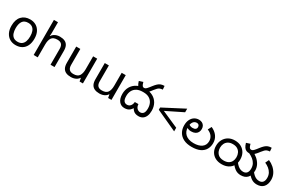

<svg xmlns="http://www.w3.org/2000/svg" viewBox="165 -2174 5422 3599"><g transform="rotate(30 2876.0 -374.0)"><path d="M551 -269Q551 -180 520.5 -117.5Q490 -55 434 -22.5Q378 10 301 10Q230 10 174.5 -22.5Q119 -55 87 -117.5Q55 -180 55 -269Q55 -402 122 -474Q189 -546 304 -546Q377 -546 432.5 -513.5Q488 -481 519.5 -419.5Q551 -358 551 -269ZM146 -269Q146 -206 162.5 -159.5Q179 -113 214 -88Q249 -63 303 -63Q357 -63 392 -88Q427 -113 443.5 -159.5Q460 -206 460 -269Q460 -333 443 -378Q426 -423 391.5 -447.5Q357 -472 302 -472Q220 -472 183 -418Q146 -364 146 -269Z M778 -537Q778 -518 776.5 -498Q775 -478 773 -462H779Q796 -490 822 -508Q848 -526 880 -535.5Q912 -545 946 -545Q1011 -545 1054.5 -524.5Q1098 -504 1120 -461Q1142 -418 1142 -349V0H1055V-343Q1055 -408 1026 -440Q997 -472 935 -472Q845 -472 811.5 -421.5Q778 -371 778 -277V0H690V-760H778Z M1756 -536V0H1684L1671 -71H1667Q1650 -43 1623 -25Q1596 -7 1564 1.5Q1532 10 1497 10Q1433 10 1389.5 -10.5Q1346 -31 1324 -74Q1302 -117 1302 -185V-536H1391V-191Q1391 -127 1420 -95Q1449 -63 1510 -63Q1599 -63 1633.5 -113Q1668 -163 1668 -257V-536Z M2374 -536V0H2302L2289 -71H2285Q2268 -43 2241 -25Q2214 -7 2182 1.5Q2150 10 2115 10Q2051 10 2007.5 -10.5Q1964 -31 1942 -74Q1920 -117 1920 -185V-536H2009V-191Q2009 -127 2038 -95Q2067 -63 2128 -63Q2217 -63 2251.5 -113Q2286 -163 2286 -257V-536Z M2782 -425Q2753 -425 2726.5 -436Q2700 -447 2678 -477.5Q2656 -508 2640 -564L2723 -591Q2738 -536 2752 -518Q2766 -500 2788 -500Q2808 -500 2825.5 -512.5Q2843 -525 2875 -565L2906 -605Q2940 -649 2968.5 -675Q2997 -701 3029 -713Q3061 -725 3105 -725L3111 -648Q3076 -646 3052.5 -637Q3029 -628 3009.5 -608.5Q2990 -589 2964 -556L2941 -526Q2913 -490 2888 -468Q2863 -446 2837.5 -435.5Q2812 -425 2782 -425ZM2963 12Q2926 12 2897 2Q2868 -8 2845.5 -30.5Q2823 -53 2802 -90L2821 -92Q2800 -49 2774 -26.5Q2748 -4 2719 4Q2690 12 2657 12Q2584 12 2539 -44Q2494 -100 2494 -200Q2494 -289 2533 -356.5Q2572 -424 2644 -462Q2716 -500 2816 -500Q2916 -500 2986 -461.5Q3056 -423 3093 -355.5Q3130 -288 3130 -200Q3130 -132 3109.5 -84.5Q3089 -37 3051.5 -12.5Q3014 12 2963 12ZM2955 -67Q2997 -67 3022 -98Q3047 -129 3047 -202Q3047 -267 3022.5 -317Q2998 -367 2948.5 -396Q2899 -425 2823 -425H2808Q2733 -425 2681.5 -397.5Q2630 -370 2603.5 -320.5Q2577 -271 2577 -205Q2577 -130 2601.5 -98.5Q2626 -67 2669 -67Q2714 -67 2741.5 -99.5Q2769 -132 2773 -185H2851Q2855 -124 2886.5 -95.5Q2918 -67 2955 -67Z M3235 -284V-333L3686 -568V-490L3327 -313L3686 -155V-77Z M4113 12Q4008 12 3936.5 -24Q3865 -60 3828.5 -123.5Q3792 -187 3792 -269Q3792 -343 3817.5 -394.5Q3843 -446 3886 -473Q3929 -500 3982 -500Q4022 -500 4051.5 -484.5Q4081 -469 4097.5 -440.5Q4114 -412 4114 -373Q4114 -333 4097 -301.5Q4080 -270 4045.5 -252.5Q4011 -235 3958 -235Q3925 -235 3897 -246Q3869 -257 3848.5 -273Q3828 -289 3815 -304L3838 -366Q3846 -355 3860.5 -340.5Q3875 -326 3898 -315.5Q3921 -305 3953 -305Q3994 -305 4014.5 -322Q4035 -339 4035 -369Q4035 -398 4019 -413.5Q4003 -429 3977 -429Q3929 -429 3900 -390Q3871 -351 3871 -284V-266Q3871 -226 3885.5 -190.5Q3900 -155 3929 -127Q3958 -99 4003.5 -83Q4049 -67 4110 -67Q4220 -67 4284 -113Q4348 -159 4348 -245Q4348 -303 4315.5 -349Q4283 -395 4214 -423L4254 -500Q4337 -464 4384 -400Q4431 -336 4431 -250Q4431 -176 4398 -116.5Q4365 -57 4294.5 -22.5Q4224 12 4113 12Z M4501 -236Q4501 -314 4534 -373.5Q4567 -433 4625.5 -466.5Q4684 -500 4762 -500Q4841 -500 4899.5 -467.5Q4958 -435 4991 -376Q5024 -317 5024 -237Q5024 -163 4992 -106.5Q4960 -50 4901 -19Q4842 12 4762 12Q4683 12 4624.5 -19Q4566 -50 4533.5 -105.5Q4501 -161 4501 -236ZM4584 -245Q4584 -167 4629 -117Q4674 -67 4762 -67Q4822 -67 4861.5 -89Q4901 -111 4921 -150.5Q4941 -190 4941 -240Q4941 -290 4921.5 -331Q4902 -372 4862.5 -396.5Q4823 -421 4762 -421Q4701 -421 4661.5 -396.5Q4622 -372 4603 -332Q4584 -292 4584 -245ZM5175 12Q5108 12 5057.5 -22Q5007 -56 4968 -111L5008 -176Q5036 -139 5063.5 -115Q5091 -91 5120.5 -79Q5150 -67 5182 -67Q5233 -67 5260 -99.5Q5287 -132 5287 -193Q5287 -251 5263.5 -295Q5240 -339 5199.5 -371Q5159 -403 5108 -426L5145 -492Q5207 -466 5258 -422.5Q5309 -379 5339.5 -322.5Q5370 -266 5370 -199Q5370 -100 5320 -44Q5270 12 5175 12ZM5522 12Q5455 12 5404.5 -22Q5354 -56 5315 -111L5355 -176Q5383 -139 5410.5 -115Q5438 -91 5467.5 -79Q5497 -67 5529 -67Q5580 -67 5607 -99.5Q5634 -132 5634 -193Q5634 -251 5610.5 -294.5Q5587 -338 5547.5 -369.5Q5508 -401 5458 -423L5495 -500Q5557 -474 5607 -430Q5657 -386 5687 -328Q5717 -270 5717 -199Q5717 -100 5667 -44Q5617 12 5522 12ZM5101 -425Q5072 -425 5045.5 -436Q5019 -447 4997 -477.5Q4975 -508 4959 -564L5042 -591Q5057 -536 5071 -518Q5085 -500 5107 -500Q5127 -500 5144.5 -512.5Q5162 -525 5194 -565L5225 -605Q5259 -649 5287.5 -675Q5316 -701 5348 -713Q5380 -725 5424 -725L5430 -648Q5395 -646 5371.5 -637Q5348 -628 5328.5 -608.5Q5309 -589 5283 -556L5260 -526Q5232 -490 5207 -468Q5182 -446 5156.5 -435.5Q5131 -425 5101 -425Z"/></g></svg>

Font: hexltelugu05
Style: Book
Weight: 400
Designer: Jelle Bosma - Monotype Design Team
Foundry: Monotype Imaging Inc.
Version: Version 2.003